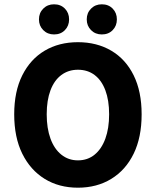

<svg xmlns="http://www.w3.org/2000/svg" viewBox="-20 -860 724 892"><path d="M342 12Q254 12 187.5 -29Q121 -70 83.5 -146Q46 -222 46 -329Q46 -435 83.5 -510Q121 -585 187.5 -624.5Q254 -664 342 -664Q430 -664 497 -624.5Q564 -585 601 -510Q638 -435 638 -329Q638 -222 601 -146Q564 -70 497 -29Q430 12 342 12ZM342 -115Q387 -115 419.5 -141.5Q452 -168 469.5 -216Q487 -264 487 -329Q487 -394 469.5 -440.5Q452 -487 419.5 -511.5Q387 -536 342 -536Q298 -536 265 -511.5Q232 -487 214.5 -440.5Q197 -394 197 -329Q197 -264 214.5 -216Q232 -168 265 -141.5Q298 -115 342 -115ZM231 -700Q201 -700 181 -720Q161 -740 161 -770Q161 -800 181 -820Q201 -840 231 -840Q262 -840 281.5 -820Q301 -800 301 -770Q301 -740 281.5 -720Q262 -700 231 -700ZM453 -700Q423 -700 403 -720Q383 -740 383 -770Q383 -800 403 -820Q423 -840 453 -840Q484 -840 503.5 -820Q523 -800 523 -770Q523 -740 503.5 -720Q484 -700 453 -700Z"/></svg>

Font: Source Sans 3 ExtraLight
Style: Bold
Weight: 700
Version: Version 3.052;hotconv 1.1.0;makeotfexe 2.6.0